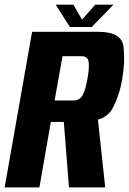

<svg xmlns="http://www.w3.org/2000/svg" viewBox="-46 -813 558 833"><path d="M-25.8 0H125L174.6 -284.1H308.5Q411.4 -284.1 442.6 -343.5Q473.8 -402.8 484.7 -473.8Q497.3 -544.8 490 -609.9Q482.6 -675 380.9 -675H93.2ZM253.2 0H410.5L375.7 -323L228.6 -312.9ZM190.9 -377.1 225.2 -569.3H307.6Q335.5 -569.3 338.8 -543.6Q342 -517.8 333.6 -472.7Q326.3 -428.1 313.7 -402.6Q301.1 -377.1 273.5 -377.1ZM257 -696H352.1L446.3 -792.8H367.4L309.8 -728L272.4 -792.8H195.8Z"/></svg>

Font: Anybody Thin Condensed
Style: Italic
Weight: 100
Width: 3
Italic angle: -10°
Version: Version 1.113;gftools[0.9.25]